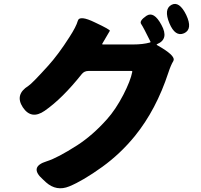

<svg xmlns="http://www.w3.org/2000/svg" viewBox="-20 -891 1040 993"><path d="M338 73Q272 100 218 52L202 37Q128 -28 222 -57Q277 -74 380 -140Q460 -192 533 -274Q578 -324 618 -401Q655 -473 664 -519Q665 -524 660 -524H437Q416 -524 403 -508Q302 -381 211 -318Q142 -270 98 -336Q55 -402 127 -447Q145 -458 230 -552Q283 -611 339 -699Q374 -753 382.5 -783.5Q391 -814 471 -775Q552 -737 548 -731.5Q544 -726 509 -665Q507 -661 512 -661H668Q719 -661 755 -671Q760 -672 758 -676Q721 -751 710 -767Q699 -783 737 -809Q776 -835 815 -762Q855 -689 793 -663Q788 -661 792 -658L819 -642Q890 -598 876.5 -575.5Q863 -553 851 -516Q788 -324 678 -188Q603 -96 509 -28Q409 44 338 73ZM932 -719Q886 -699 856 -771Q826 -844 867 -866Q907 -887 943 -814Q978 -740 932 -719Z"/></svg>

Font: Resource Han Rounded TW Heavy
Style: Regular
Weight: 900
Designer: Cyano Hao (round all glyphs); Ryoko NISHIZUKA 西塚涼子 (kana, bopomofo & ideographs); Paul D. Hunt (Latin, Greek & Cyrillic)
Foundry: Cyano Hao
Version: 0.990